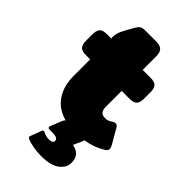

<svg xmlns="http://www.w3.org/2000/svg" viewBox="-263 -720 1034 1034"><g transform="rotate(45 254.0 -202.5)"><path d="M508 -53Q508 -42 496 -34Q444 0 377 10V13L375 21L352 71Q385 78 400 95.5Q415 113 415 145Q415 183 379.5 209Q344 235 274 235Q245 235 213 229.5Q181 224 166 217Q157 212 155 209Q153 206 156 199L180 136Q183 129 189 129Q192 129 198 132Q218 142 239 142Q269 142 269 125Q269 112 258 107Q247 102 222 102H204Q196 102 193.5 97.5Q191 93 194 86L221 19Q226 8 232 6Q164 -12 128 -64Q92 -116 92 -195V-320H60Q28 -320 16.5 -333.5Q5 -347 5 -377V-423Q5 -453 16.5 -466.5Q28 -480 60 -480H92V-491Q92 -517 105 -543.5Q118 -570 141 -609Q152 -628 162 -634Q172 -640 199 -640H271Q305 -640 318.5 -626.5Q332 -613 332 -583V-480H392Q424 -480 435.5 -466.5Q447 -453 447 -423V-377Q447 -347 435.5 -333.5Q424 -320 392 -320H332V-199Q332 -176 341.5 -164.5Q351 -153 372 -153Q387 -153 394 -156Q401 -159 415 -168Q424 -174 432 -174Q444 -174 452 -160L499 -79Q508 -63 508 -53Z"/></g></svg>

Font: Mitr
Style: Bold
Weight: 700
Designer: Thanarat Vachiruckul
Foundry: Cadson Demak
Version: Version 1.003